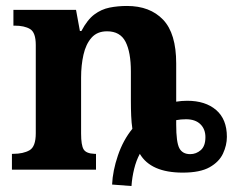

<svg xmlns="http://www.w3.org/2000/svg" viewBox="-20 -569 803 644"><path d="M356 50Q358 4 375.5 -47.5Q393 -99 424 -137Q421 -157 420 -180.5Q419 -204 419 -231V-329Q419 -394 401 -429Q383 -464 339 -464Q306 -464 287 -442.5Q268 -421 260 -385.5Q252 -350 252 -309V-121Q252 -82 260.5 -68Q269 -54 297 -53H302V0H20V-53H24Q58 -53 79 -65Q100 -77 100 -122V-418Q100 -460 81 -471.5Q62 -483 29 -483H25V-536H235L248 -465H253Q273 -503 296.5 -520.5Q320 -538 347.5 -543.5Q375 -549 406 -549Q483 -549 527 -503Q571 -457 571 -356V-228Q589 -231 608 -231Q669 -231 705 -200Q741 -169 741 -110Q741 -82 728 -54Q715 -26 683 -8Q651 10 593 10Q486 10 449 -53Q437 -31 430 -2.5Q423 26 421 55ZM618 -52Q638 -52 653.5 -65.5Q669 -79 669 -109Q669 -136 652 -152.5Q635 -169 604 -169Q586 -169 571 -166V-151Q571 -92 581.5 -72Q592 -52 618 -52Z"/></svg>

Font: Noto Serif
Style: Bold
Weight: 700
Designer: Monotype Design Team
Foundry: Monotype Imaging Inc.
Version: Version 2.014